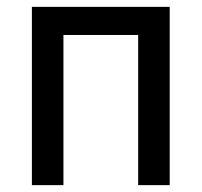

<svg xmlns="http://www.w3.org/2000/svg" viewBox="-20 -540 588 560"><path d="M73 0V-520H475V0H383V-438H165V0Z"/></svg>

Font: Iosevka Semi-Condensed Medium
Style: Regular
Weight: 500
Monospace: yes
Designer: Belleve Invis
Foundry: Belleve Invis
Version: Version 27.3.5